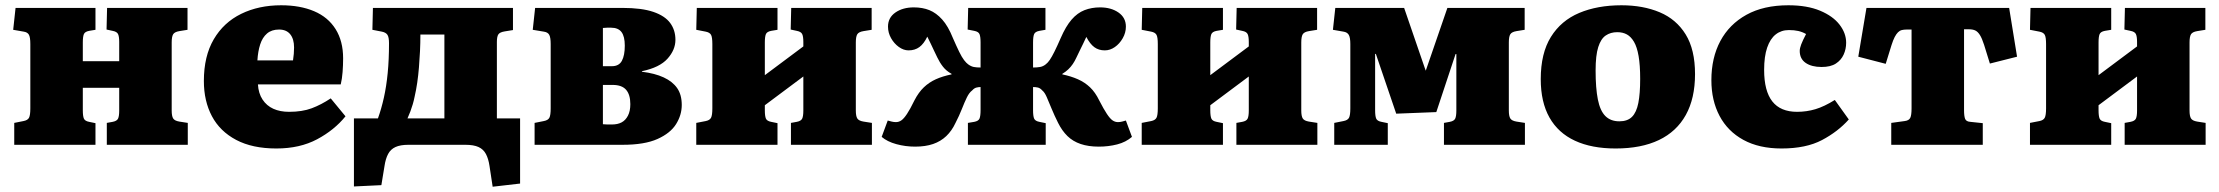

<svg xmlns="http://www.w3.org/2000/svg" viewBox="-20 -549 8413 728"><path d="M34 0V-83L69 -90Q85 -93 90 -102.5Q95 -112 95 -138V-382Q95 -408 89.5 -417.5Q84 -427 70 -429L30 -436L39 -519H342V-436L318 -432Q302 -429 298 -419.5Q294 -410 294 -388V-317H432V-390Q432 -411 427.5 -420Q423 -429 407 -432L384 -437L386 -519H691V-436L660 -431Q642 -428 636.5 -419Q631 -410 631 -388V-130Q631 -109 636.5 -100Q642 -91 660 -88L692 -83V0H385V-83L407 -87Q423 -90 427.5 -99Q432 -108 432 -130V-216H294V-131Q294 -109 298 -99.5Q302 -90 318 -87L342 -82V0Z M1028 14Q937 14 875.5 -18.5Q814 -51 783.5 -108.5Q753 -166 753 -242Q753 -336 790.5 -400Q828 -464 894.5 -496.5Q961 -529 1046 -529Q1118 -529 1171 -506.5Q1224 -484 1252.5 -438.5Q1281 -393 1281 -328Q1281 -302 1279 -276Q1277 -250 1272 -229H958Q960 -195 975.5 -171.5Q991 -148 1016.5 -136.5Q1042 -125 1076 -125Q1126 -125 1162 -138.5Q1198 -152 1234 -176L1290 -108Q1248 -56 1182.5 -21Q1117 14 1028 14ZM956 -320H1091Q1093 -333 1094 -345Q1095 -357 1095 -369Q1095 -401 1080.5 -419Q1066 -437 1038 -437Q1010 -437 992.5 -422Q975 -407 966.5 -380.5Q958 -354 956 -320Z M1848 159 1836 80Q1832 53 1822.5 35Q1813 17 1794.5 8.5Q1776 0 1744 0H1529Q1498 0 1479.5 8.5Q1461 17 1451.5 35Q1442 53 1438 80L1426 153L1322 158V-100H1413Q1426 -136 1435.5 -178.5Q1445 -221 1450 -272Q1455 -323 1455 -385Q1455 -408 1449 -417Q1443 -426 1428 -429L1392 -436L1394 -519H1925V-435L1894 -430Q1875 -427 1869.5 -418.5Q1864 -410 1864 -390V-100H1952V147ZM1525 -100H1665V-418H1574Q1574 -386 1572.5 -355Q1571 -324 1568.5 -293.5Q1566 -263 1562 -235.5Q1558 -208 1552 -182Q1549 -167 1545 -153.5Q1541 -140 1536 -126.5Q1531 -113 1525 -100Z M2007 0V-83L2042 -90Q2058 -93 2063 -102.5Q2068 -112 2068 -138V-382Q2068 -407 2062.5 -417Q2057 -427 2042 -429L2000 -436L2009 -519H2340Q2413 -519 2457 -504Q2501 -489 2521 -462Q2541 -435 2541 -398Q2541 -360 2511 -326.5Q2481 -293 2414 -279V-277Q2463 -271 2496.5 -255.5Q2530 -240 2547.5 -215Q2565 -190 2565 -151Q2565 -113 2543.5 -78.5Q2522 -44 2473 -22Q2424 0 2341 0ZM2300 -77Q2322 -77 2337 -85Q2352 -93 2361 -110.5Q2370 -128 2370 -154Q2370 -190 2354 -208.5Q2338 -227 2303 -227H2266V-78Q2274 -77 2283 -77Q2292 -77 2300 -77ZM2266 -298H2300Q2327 -298 2338 -318.5Q2349 -339 2349 -376Q2349 -411 2336.5 -427.5Q2324 -444 2297 -444Q2290 -444 2282 -444Q2274 -444 2266 -443Z M2620 0V-83L2656 -90Q2671 -93 2676 -102.5Q2681 -112 2681 -138V-382Q2681 -408 2676 -417Q2671 -426 2656 -429L2620 -436L2622 -519H2928V-436L2904 -432Q2888 -429 2884 -419.5Q2880 -410 2880 -388V-264L3026 -373V-390Q3026 -411 3021.5 -420Q3017 -429 3001 -432L2978 -437L2980 -519H3285V-436L3254 -431Q3236 -428 3230.5 -419Q3225 -410 3225 -388V-130Q3225 -109 3230.5 -100Q3236 -91 3254 -88L3286 -83V0H2979V-83L3001 -87Q3017 -90 3021.5 -99Q3026 -108 3026 -130V-259L2880 -150V-131Q2880 -109 2884 -99.5Q2888 -90 2904 -87L2928 -82V0Z M3450 7Q3413 7 3378.5 -2.5Q3344 -12 3323 -30L3346 -92Q3353 -90 3361 -88Q3369 -86 3377 -86Q3388 -86 3397.5 -92.5Q3407 -99 3419 -117Q3431 -135 3447 -168Q3463 -199 3483 -218Q3503 -237 3528.5 -248.5Q3554 -260 3588 -267V-269Q3568 -280 3555.5 -296Q3543 -312 3534 -331Q3528 -344 3521.5 -357Q3515 -370 3509 -383.5Q3503 -397 3496 -410Q3483 -383 3466 -370.5Q3449 -358 3425 -358Q3406 -358 3388 -371Q3370 -384 3358.5 -404.5Q3347 -425 3347 -448Q3347 -482 3375 -501.5Q3403 -521 3445 -521Q3478 -521 3504 -510.5Q3530 -500 3552.5 -475Q3575 -450 3593 -405Q3607 -373 3617 -352.5Q3627 -332 3635.5 -321Q3644 -310 3651 -305Q3662 -297 3672.5 -295Q3683 -293 3698 -293V-388Q3698 -410 3694 -419.5Q3690 -429 3674 -432L3649 -437L3651 -519H3944V-436L3921 -432Q3905 -429 3901 -419.5Q3897 -410 3897 -388V-293Q3912 -293 3923.5 -295Q3935 -297 3945 -305Q3953 -311 3960.5 -322Q3968 -333 3978 -353Q3988 -373 4002 -405Q4021 -449 4043 -474.5Q4065 -500 4092 -510.5Q4119 -521 4151 -521Q4193 -521 4221 -501.5Q4249 -482 4249 -448Q4249 -425 4237 -404Q4225 -383 4207 -370.5Q4189 -358 4169 -358Q4146 -358 4129.5 -370Q4113 -382 4099 -409Q4093 -396 4086.5 -382.5Q4080 -369 4073.5 -356Q4067 -343 4061 -330Q4055 -317 4047.5 -306Q4040 -295 4030.5 -286Q4021 -277 4008 -269V-267Q4041 -260 4067 -248.5Q4093 -237 4113 -218Q4133 -199 4148 -168Q4165 -135 4177 -117Q4189 -99 4198.5 -92.5Q4208 -86 4219 -86Q4227 -86 4234.5 -88Q4242 -90 4249 -92L4272 -30Q4249 -10 4216 -1.5Q4183 7 4146 7Q4107 7 4077.5 -3Q4048 -13 4027.5 -33Q4007 -53 3992 -83Q3978 -111 3967.5 -136.5Q3957 -162 3949 -180.5Q3941 -199 3932 -206Q3924 -215 3915.5 -217Q3907 -219 3897 -219V-131Q3897 -109 3901 -99.5Q3905 -90 3921 -87L3945 -82V0H3650V-83L3674 -87Q3690 -90 3694 -99.5Q3698 -109 3698 -132V-219Q3691 -219 3682.5 -217Q3674 -215 3666 -206Q3655 -198 3646 -179.5Q3637 -161 3627 -135.5Q3617 -110 3603 -83Q3589 -53 3568 -33Q3547 -13 3518 -3Q3489 7 3450 7Z M4309 0V-83L4345 -90Q4360 -93 4365 -102.5Q4370 -112 4370 -138V-382Q4370 -408 4365 -417Q4360 -426 4345 -429L4309 -436L4311 -519H4617V-436L4593 -432Q4577 -429 4573 -419.5Q4569 -410 4569 -388V-264L4715 -373V-390Q4715 -411 4710.5 -420Q4706 -429 4690 -432L4667 -437L4669 -519H4974V-436L4943 -431Q4925 -428 4919.5 -419Q4914 -410 4914 -388V-130Q4914 -109 4919.5 -100Q4925 -91 4943 -88L4975 -83V0H4668V-83L4690 -87Q4706 -90 4710.5 -99Q4715 -108 4715 -130V-259L4569 -150V-131Q4569 -109 4573 -99.5Q4577 -90 4593 -87L4617 -82V0Z M5039 0V-83L5074 -90Q5090 -93 5095 -102.5Q5100 -112 5100 -138V-382Q5100 -407 5094 -417Q5088 -427 5074 -429L5034 -436L5043 -519H5304L5382 -292L5386 -281L5468 -519H5761V-436L5730 -431Q5712 -428 5706.5 -419Q5701 -410 5701 -388V-130Q5701 -109 5706.5 -100Q5712 -91 5730 -88L5762 -83V0H5455V-83L5477 -87Q5493 -90 5497.5 -99Q5502 -108 5502 -130V-344H5499L5426 -124L5274 -118L5197 -344L5194 -345V-131Q5194 -109 5198 -99.5Q5202 -90 5218 -87L5242 -82V0Z M6106 14Q6015 14 5951.5 -15.5Q5888 -45 5855 -103.5Q5822 -162 5822 -249Q5822 -347 5860.5 -409Q5899 -471 5968 -500Q6037 -529 6128 -529Q6210 -529 6273 -502.5Q6336 -476 6371.5 -418.5Q6407 -361 6407 -268Q6407 -176 6372 -113Q6337 -50 6270 -18Q6203 14 6106 14ZM6120 -89Q6151 -89 6168 -106Q6185 -123 6192 -158.5Q6199 -194 6199 -250Q6199 -302 6193 -336.5Q6187 -371 6175.5 -390.5Q6164 -410 6148.5 -418.5Q6133 -427 6112 -427Q6087 -427 6068.5 -414.5Q6050 -402 6040 -370.5Q6030 -339 6030 -282Q6030 -215 6038.5 -172Q6047 -129 6067 -109Q6087 -89 6120 -89Z M6735 14Q6650 14 6590.5 -18.5Q6531 -51 6500 -109.5Q6469 -168 6469 -245Q6469 -330 6503 -393.5Q6537 -457 6602 -493Q6667 -529 6761 -529Q6832 -529 6881 -508.5Q6930 -488 6955 -455.5Q6980 -423 6980 -387Q6980 -363 6970.5 -342Q6961 -321 6941 -308Q6921 -295 6887 -295Q6849 -295 6826.5 -310.5Q6804 -326 6804 -356Q6804 -366 6809.5 -380.5Q6815 -395 6828 -420Q6814 -428 6798.5 -431.5Q6783 -435 6763 -435Q6734 -435 6713 -418.5Q6692 -402 6680.5 -368.5Q6669 -335 6669 -284Q6669 -204 6700 -164.5Q6731 -125 6794 -125Q6830 -125 6863.5 -135Q6897 -145 6937 -170L6990 -96Q6949 -50 6888.5 -18Q6828 14 6735 14Z M7151 0V-83L7202 -90Q7218 -92 7223 -102Q7228 -112 7228 -138V-437H7210Q7199 -437 7191 -435Q7183 -433 7176.5 -426.5Q7170 -420 7164 -408.5Q7158 -397 7152 -378L7130 -307L7026 -334L7057 -519H7598L7628 -334L7525 -308L7503 -379Q7495 -404 7487 -416.5Q7479 -429 7469.5 -433.5Q7460 -438 7445 -438H7427V-131Q7427 -109 7431 -98.5Q7435 -88 7451 -87L7498 -82V0Z M7677 0V-83L7713 -90Q7728 -93 7733 -102.5Q7738 -112 7738 -138V-382Q7738 -408 7733 -417Q7728 -426 7713 -429L7677 -436L7679 -519H7985V-436L7961 -432Q7945 -429 7941 -419.5Q7937 -410 7937 -388V-264L8083 -373V-390Q8083 -411 8078.5 -420Q8074 -429 8058 -432L8035 -437L8037 -519H8342V-436L8311 -431Q8293 -428 8287.5 -419Q8282 -410 8282 -388V-130Q8282 -109 8287.5 -100Q8293 -91 8311 -88L8343 -83V0H8036V-83L8058 -87Q8074 -90 8078.5 -99Q8083 -108 8083 -130V-259L7937 -150V-131Q7937 -109 7941 -99.5Q7945 -90 7961 -87L7985 -82V0Z"/></svg>

Font: Literata ExtraBold
Style: Regular
Weight: 800
Designer: Latin by Veronika Burian and Jose Scaglione. Greek by Irene Vlachou. Cyrillic by Vera Evstafieva.
Foundry: TypeTogether
Version: Version 3.103;gftools[0.9.29]